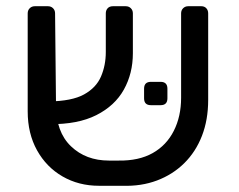

<svg xmlns="http://www.w3.org/2000/svg" viewBox="-20 -591 769 617"><path d="M361 -75Q426 -74 470.5 -99Q515 -124 538.5 -170.5Q562 -217 562 -277V-548Q562 -558 568.5 -564.5Q575 -571 585 -571H627Q637 -571 643 -564.5Q649 -558 649 -548V-270Q649 -206 629 -154.5Q609 -103 572 -66.5Q535 -30 484.5 -11Q434 8 373 6H298Q233 6 181 -24Q129 -54 99 -108Q69 -162 69 -233V-548Q69 -558 75.5 -564.5Q82 -571 92 -571H134Q144 -571 150.5 -564.5Q157 -558 157 -548L160 -253Q160 -167 208 -121Q256 -75 330 -75ZM139 -192 137 -265Q211 -266 250 -287.5Q289 -309 304.5 -345Q320 -381 320 -424V-548Q320 -558 326 -564.5Q332 -571 343 -571H384Q394 -571 400.5 -564.5Q407 -558 407 -548V-420Q407 -355 378 -303Q349 -251 289.5 -221Q230 -191 139 -192ZM465 -253Q443 -253 443 -275V-306Q443 -328 465 -328H496Q518 -328 518 -306V-275Q518 -253 496 -253Z"/></svg>

Font: Rubik Light
Style: Regular
Weight: 400
Version: Version 2.101